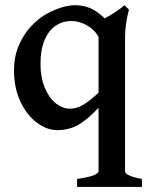

<svg xmlns="http://www.w3.org/2000/svg" viewBox="-20 -489 577 743"><path d="M278.3 203.6Q322.8 196.8 342 189.5Q361.3 182.1 361.3 173.3V-71.8Q317.4 -25.4 282 -5.4Q246.6 14.6 200.7 14.6Q162.1 14.6 123.3 -13.9Q84.5 -42.5 59.3 -95.2Q34.2 -147.9 34.2 -216.8Q34.2 -269.5 52.5 -312.3Q70.8 -355 97.2 -383.8Q123.5 -412.6 150.9 -429.7Q179.2 -447.3 211.4 -458Q243.7 -468.8 269 -468.8Q300.3 -468.8 326.7 -458.5Q353 -448.2 385.3 -418Q405.8 -428.7 429.2 -444.3Q452.6 -460 461.4 -468.8L479 -451.7Q478 -447.8 474.4 -432.6Q470.7 -417.5 467.3 -393.3Q463.9 -369.1 463.9 -342.8V173.3Q463.9 191.4 529.3 203.6V234.4H278.3ZM361.3 -346.7Q345.7 -374.5 316.2 -391.1Q286.6 -407.7 256.3 -407.7Q222.7 -407.7 195.6 -389.6Q168.5 -371.6 152.6 -334.2Q136.7 -296.9 136.7 -241.7Q136.7 -189 153.3 -149.4Q169.9 -109.9 196 -89.1Q222.2 -68.4 250 -68.4Q276.9 -68.4 302.5 -83.7Q328.1 -99.1 361.3 -130.4Z"/></svg>

Font: David Libre Medium
Style: Regular
Weight: 500
Version: Version 1.000